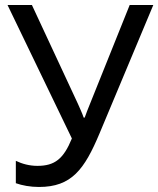

<svg xmlns="http://www.w3.org/2000/svg" viewBox="-20 -734 630 764"><path d="M590 -714H496L337 -318C331 -304 322 -280 317 -266H313C307 -284 296 -307 290 -321L107 -714H10L266 -183C233 -102 198 -74 129 -74C97 -74 68 -82 43 -94V-5C68 4 101 10 135 10C265 10 316 -60 376 -203Z"/></svg>

Font: Noto Sans Thai
Style: Regular
Weight: 400
Designer: Monotype Design Team
Foundry: Monotype Imaging Inc.
Version: Version 1.901